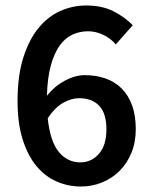

<svg xmlns="http://www.w3.org/2000/svg" viewBox="-20 -668 553 700"><path d="M275 12Q228 12 186 -6.5Q144 -25 112.5 -63Q81 -101 62.5 -160Q44 -219 44 -299Q44 -392 65 -458Q86 -524 120.5 -566Q155 -608 200 -628Q245 -648 294 -648Q352 -648 393.5 -627Q435 -606 464 -576L402 -506Q385 -527 357.5 -540.5Q330 -554 301 -554Q271 -554 244.5 -542Q218 -530 198 -502.5Q178 -475 165.5 -430Q153 -385 151 -319Q179 -354 216.5 -374Q254 -394 289 -394Q330 -394 364.5 -382Q399 -370 423.5 -345.5Q448 -321 461.5 -284Q475 -247 475 -197Q475 -149 459 -110.5Q443 -72 416 -45Q389 -18 352.5 -3Q316 12 275 12ZM273 -76Q313 -76 340.5 -107Q368 -138 368 -197Q368 -254 342 -282Q316 -310 268 -310Q241 -310 211 -293.5Q181 -277 154 -237Q163 -152 194.5 -114Q226 -76 273 -76Z"/></svg>

Font: TT Toshiba Sans Medium
Style: Regular
Weight: 500
Designer: Paul D. Hunt
Foundry: Toshiba Corporation
Version: Version 2.020;PS 2.000;hotconv 1.0.86;makeotf.lib2.5.63406